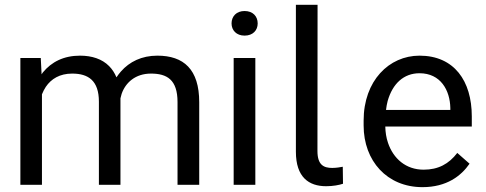

<svg xmlns="http://www.w3.org/2000/svg" viewBox="-20 -770 2023 800"><path d="M149.9 -528.3H64.9V0H154.8V-377C159.2 -388.2 164.6 -398.4 170.9 -408.2C193.4 -441.4 229 -463.4 280.8 -463.4C348.1 -463.4 392.1 -434.1 392.1 -346.2V0H481.9V-352.1V-360.4C483.4 -366.7 484.9 -372.6 486.8 -378.9C502.9 -425.8 544.4 -463.4 608.9 -463.4C675.3 -463.4 719.7 -438.5 719.7 -344.7V0H810.1V-344.2C810.1 -481.4 745.1 -538.1 635.7 -538.1C570.3 -538.1 519.5 -512.7 483.9 -472.2C477.1 -464.4 470.7 -456.1 465.3 -447.8C457.5 -466.3 447.3 -481.9 434.6 -494.6C405.3 -524.4 362.8 -538.1 313.5 -538.1C245.6 -538.1 194.8 -512.2 158.7 -468.3C156.7 -465.8 154.8 -462.9 153.3 -460.4Z M1043.9 -528.3H953.6V0H1043.9ZM944.8 -672.4C944.8 -643.6 965.3 -621.6 999 -621.6C1033.7 -621.6 1053.7 -643.6 1053.7 -672.4C1053.7 -702.1 1033.7 -724.1 999 -724.1C965.3 -724.1 944.8 -702.1 944.8 -672.4Z M1212.9 -750V-137.7C1212.9 -31.7 1266.6 5.9 1338.9 5.9C1367.7 5.9 1393.1 1 1409.2 -4.4L1408.2 -75.2C1397.9 -73.2 1380.4 -70.3 1364.3 -70.3C1330.1 -70.3 1302.7 -81.5 1302.7 -140.6L1303.2 -750Z M1740.2 9.8C1841.3 9.8 1901.4 -37.1 1936.5 -87.9L1885.3 -132.8C1850.1 -86.9 1806.2 -63 1745.1 -63C1670.9 -63 1618.7 -109.4 1596.7 -174.8C1589.4 -195.8 1585.9 -218.8 1585.4 -242.7H1945.8V-285.2C1945.8 -432.6 1872.6 -538.1 1728 -538.1C1601.1 -538.1 1495.1 -433.6 1495.1 -267.6V-247.1C1495.1 -99.6 1592.8 9.8 1740.2 9.8ZM1595.2 -349.1C1615.7 -421.4 1662.1 -464.8 1728 -464.8C1815.9 -464.8 1855 -394 1856.4 -319.8V-312H1588.4C1589.8 -325.2 1592.3 -337.4 1595.2 -349.1Z"/></svg>

Font: Bert Sans
Style: Regular
Weight: 400
Designer: Christian Robertson (Google), Cristiano Sobral
Foundry: Google, Cristiano Sobral
Version: Version 3.101